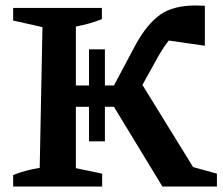

<svg xmlns="http://www.w3.org/2000/svg" viewBox="-20 -681 816 701"><path d="M28 0V-42Q73 -60 125 -68L135 -582L28 -606V-652H352V-611Q309 -594 257 -584V-369H305V-501H363V-369H396L477 -521Q517 -593 564.5 -627Q612 -661 694 -661Q710 -661 728 -660V-514L596 -533Q578 -510 561 -481L500 -371L685 -71L772 -47V0H573L396 -291H363V-165H305V-291H257V-67L353 -47V0Z"/></svg>

Font: Piazzolla SC SemiBold
Style: Regular
Weight: 600
Designer: Juan Pablo del Peral
Foundry: Huerta Tipografica
Version: Version 1.330